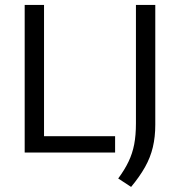

<svg xmlns="http://www.w3.org/2000/svg" viewBox="-20 -615 726 774"><path d="M79.5 0V-595H157.5V-66H444V0ZM508.5 138.5 456.5 104.5Q482.5 69.5 498.2 36.5Q514 3.5 521 -33.2Q528 -70 528 -117.5V-595H606V-112Q606 -63 596.2 -21.8Q586.5 19.5 564.8 58.2Q543 97 508.5 138.5Z"/></svg>

Font: Encode Sans SC SemiCondensed
Style: Regular
Weight: 400
Width: 4
Designer: Multiple Designers
Foundry: Impallari Type
Version: Version 3.002